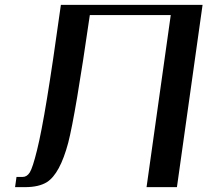

<svg xmlns="http://www.w3.org/2000/svg" viewBox="-20 -770 853 790"><path d="M813.5 -750 708 0H583L682.6 -708H349.6Q290 -295.9 260.7 -182.6Q226.6 -54.7 172.9 -20.5Q139.6 0 83 0H42L47.9 -42H73.2Q90.8 -42 102.5 -60.5Q114.3 -79.1 132.3 -151.9Q150.4 -224.6 173.3 -364.3Q196.3 -503.9 230.5 -750Z"/></svg>

Font: okolaks
Style: BoldItalic
Weight: 600
Width: 8
Italic angle: -8°
Version: Version 000.6.0